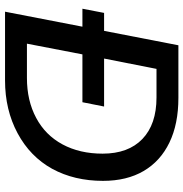

<svg xmlns="http://www.w3.org/2000/svg" viewBox="-3 -725 728 762"><g transform="rotate(90 361.0 -344.0)"><path d="M368.2 -688Q472.2 -688 545.9 -652.3Q619.6 -616.7 658.7 -550Q697.8 -483.4 697.8 -388.7Q697.8 -274.9 649.9 -187Q601.6 -99.6 508.8 -49.8Q416 0 299.3 0H26.4L85.9 -307.1H14.6L31.2 -393.1H102.5L159.7 -688ZM153.3 -86.9H289.6Q379.4 -86.9 447.8 -123.5Q516.1 -159.7 553 -228Q589.8 -296.4 589.8 -387.2Q589.8 -489.3 531.5 -545.2Q473.1 -601.1 367.2 -601.1H253.4L212.4 -393.1H402.8L385.7 -307.1H195.8Z"/></g></svg>

Font: Arimo Medium
Style: Italic
Weight: 500
Italic angle: -12°
Designer: Steve Matteson
Foundry: Monotype Imaging Inc.
Version: Version 1.33